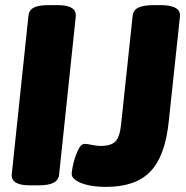

<svg xmlns="http://www.w3.org/2000/svg" viewBox="-20 -722 725 750"><path d="M96 2Q22 2 26 -42L91 -659Q93 -682 111.5 -692Q130 -702 170 -702H205Q280 -702 276 -658L211 -41Q209 -19 190 -8.5Q171 2 131 2ZM394 8Q354 8 323.5 1Q293 -6 276.5 -17.5Q260 -29 260 -42Q260 -50 263.5 -69Q267 -88 274 -109Q281 -130 290 -145Q299 -160 311 -160Q318 -160 328 -158Q338 -156 350 -154Q362 -152 373 -152Q414 -152 431 -169.5Q448 -187 453 -236L498 -659Q500 -682 520 -692Q540 -702 582 -702H607Q687 -702 683 -658L639 -246Q625 -112 567.5 -52Q510 8 394 8Z"/></svg>

Font: Asap Black
Style: Italic
Weight: 900
Italic angle: -6°
Designer: Pablo Cosgaya
Foundry: Omnibus-Type
Version: Version 3.001